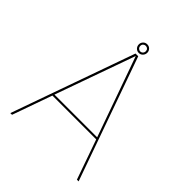

<svg xmlns="http://www.w3.org/2000/svg" viewBox="-211 -874 995 995"><g transform="rotate(45 286.5 -377.0)"><path d="M35.5 0H48L125.5 -218.5H446.5L523.5 0H536L296 -677H276ZM129.5 -229.5 285.5 -667.5H286.5L442.5 -229.5ZM285.5 -691Q299 -691 307.8 -700.5Q316.5 -710 316.5 -723Q316.5 -735.5 307.8 -744.8Q299 -754 285.5 -754Q272 -754 263.2 -744.8Q254.5 -735.5 254.5 -723Q254.5 -709.5 263.5 -700.2Q272.5 -691 285.5 -691ZM285.5 -702Q277.5 -702 271.5 -708Q265.5 -714 265.5 -723Q265.5 -732 271.5 -737.5Q277.5 -743 285.5 -743Q294 -743 299.8 -737.5Q305.5 -732 305.5 -723Q305.5 -714 299.8 -708Q294 -702 285.5 -702Z"/></g></svg>

Font: Anybody Thin
Style: Regular
Weight: 100
Designer: Tyler Finck
Foundry: Etcetera Type Company
Version: Version 1.114;gftools[0.9.25]